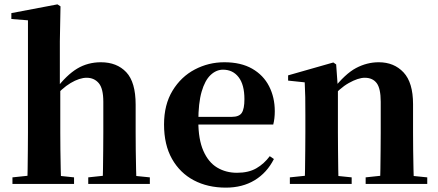

<svg xmlns="http://www.w3.org/2000/svg" viewBox="-20 -842 2004 879"><path d="M37 0V-30L142 -41H214L319 -30V0ZM105 0Q106 -26 106.5 -68Q107 -110 107.5 -156Q108 -202 108 -236V-749L32 -755V-782L243 -822L257 -813L254 -653V-451L256 -437V-236Q256 -202 256.5 -156Q257 -110 258 -68Q259 -26 260 0ZM384 0V-30L487 -41H557L666 -30V0ZM449 0Q451 -26 451.5 -67.5Q452 -109 452.5 -155Q453 -201 453 -236V-376Q453 -437 432 -461.5Q411 -486 377 -486Q344 -486 303.5 -462Q263 -438 220 -387L188 -432H234Q285 -499 333.5 -528Q382 -557 442 -557Q515 -557 558 -511.5Q601 -466 601 -363V-236Q601 -201 601.5 -155Q602 -109 603 -67.5Q604 -26 605 0Z M1014 17Q931 17 867.5 -16.5Q804 -50 767.5 -114.5Q731 -179 731 -272Q731 -363 770 -427Q809 -491 872 -524Q935 -557 1007 -557Q1083 -557 1134.5 -527.5Q1186 -498 1212 -447Q1238 -396 1238 -333Q1238 -299 1231 -272H795V-307H1041Q1075 -307 1087 -325.5Q1099 -344 1099 -388Q1099 -454 1072.5 -488.5Q1046 -523 1001 -523Q970 -523 944 -498.5Q918 -474 903 -422Q888 -370 888 -286Q888 -204 911 -151.5Q934 -99 974 -75Q1014 -51 1065 -51Q1118 -51 1153.5 -71.5Q1189 -92 1215 -127L1234 -114Q1202 -51 1146 -17Q1090 17 1014 17Z M1307 0V-30L1412 -41H1483L1590 -30V0ZM1375 0Q1376 -26 1376.5 -68Q1377 -110 1377.5 -156Q1378 -202 1378 -236V-316Q1378 -365 1377.5 -397Q1377 -429 1375 -465L1299 -473V-497L1506 -556L1519 -547L1527 -435V-432V-236Q1527 -202 1527.5 -156Q1528 -110 1528.5 -68Q1529 -26 1530 0ZM1654 0V-30L1757 -41H1827L1936 -30V0ZM1720 0Q1721 -26 1721.5 -67.5Q1722 -109 1722.5 -155Q1723 -201 1723 -236V-376Q1723 -437 1704.5 -461.5Q1686 -486 1650 -486Q1620 -486 1577 -462Q1534 -438 1491 -386L1487 -431H1503Q1560 -504 1610 -530.5Q1660 -557 1714 -557Q1784 -557 1827.5 -510.5Q1871 -464 1871 -365V-236Q1871 -201 1871.5 -155Q1872 -109 1873 -67.5Q1874 -26 1875 0Z"/></svg>

Font: Noto Serif TC ExtraLight ExtraBold
Style: Regular
Weight: 800
Version: Version 2.002-H1;hotconv 1.1.0;makeotfexe 2.6.0